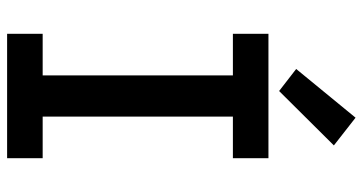

<svg xmlns="http://www.w3.org/2000/svg" viewBox="-260 -760 1020 540"><g transform="rotate(90 250.0 -490.0)"><path d="M75 0H425V-100H308V-635H425V-735H75V-635H192V-100H75ZM236 -765 389 -919 311 -980 174 -813Z"/></g></svg>

Font: Iosevka SS09
Style: Bold
Weight: 700
Monospace: yes
Designer: Belleve Invis
Foundry: Belleve Invis
Version: Version 5.2.1; ttfautohint (v1.8.3)